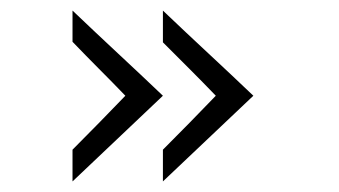

<svg xmlns="http://www.w3.org/2000/svg" viewBox="-20 -420 641 363"><path d="M288 -239 117.1 -77V-137Q142.1 -162 167 -187.5Q192 -213 217 -239Q192 -265 167 -290Q142.1 -315 117.1 -341V-400Q160.1 -359 202.5 -319.5Q245 -280 288 -239ZM459 -239 288 -77V-137Q313 -162 338 -187.5Q363 -213 388 -239Q363 -265 338 -290Q313 -315 288 -340V-400Q331 -359 373.5 -319.5Q416 -280 459 -239Z"/></svg>

Font: Josefin Slab Medium
Style: Regular
Weight: 500
Designer: Santiago Orozco
Foundry: Typemade
Version: Version 2.000